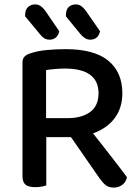

<svg xmlns="http://www.w3.org/2000/svg" viewBox="-20 -843 634 871"><path d="M190 -2Q182 1 169 3.5Q156 6 140 6Q109 6 95.5 -5.5Q82 -17 82 -44V-560Q82 -577 91.5 -586.5Q101 -596 118 -601Q149 -612 192 -616Q235 -620 278 -620Q408 -620 471.5 -567.5Q535 -515 535 -420Q535 -354 500.5 -307.5Q466 -261 402 -238Q426 -208 449 -178.5Q472 -149 492.5 -122.5Q513 -96 529.5 -74.5Q546 -53 556 -39Q551 -16 534 -4Q517 8 497 8Q473 8 459 -3.5Q445 -15 431 -35L302 -221H190ZM286 -307Q351 -307 389 -335Q427 -363 427 -420Q427 -476 388.5 -504Q350 -532 275 -532Q252 -532 229.5 -530Q207 -528 189 -525V-307ZM94 -769V-774Q94 -799 107 -811Q120 -823 139 -823Q154 -823 165 -815Q176 -807 184 -796L249 -701Q244 -681 232.5 -672Q221 -663 205 -663Q191 -663 180.5 -669.5Q170 -676 162 -687ZM279 -769V-774Q279 -799 291.5 -811Q304 -823 324 -823Q338 -823 349 -815Q360 -807 368 -796L434 -701Q429 -681 417.5 -672Q406 -663 390 -663Q376 -663 365.5 -670Q355 -677 346 -687Z"/></svg>

Font: Baloo Bhai 2 Medium
Style: Regular
Weight: 500
Designer: Supriya Tembe, Noopur Datye and Ek Type
Foundry: Ek Type
Version: Version 1.640;PS 1.000;hotconv 16.6.51;makeotf.lib2.5.65220;